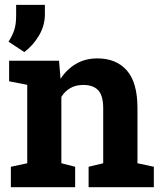

<svg xmlns="http://www.w3.org/2000/svg" viewBox="-20 -782 678 802"><path d="M25.4 0V-85.4L93.8 -100.1V-427.7L18.1 -442.4V-528.3H226.6L232.9 -452.6Q259.3 -493.2 298.1 -515.6Q336.9 -538.1 386.7 -538.1Q465.3 -538.1 509.8 -487.8Q554.2 -437.5 554.2 -330.1V-100.1L622.6 -85.4V0H350.1V-85.4L411.1 -100.1V-329.6Q411.1 -382.8 390.1 -405Q369.1 -427.2 327.6 -427.2Q296.9 -427.2 274.2 -414.3Q251.5 -401.4 236.3 -377.4V-100.1L293.9 -85.4V0ZM81.5 -564.5 15.6 -607.9Q31.2 -631.8 39.3 -656Q47.4 -680.2 47.4 -715.8V-761.7H167.5V-722.2Q167.5 -675.8 143.3 -634.3Q119.1 -592.8 81.5 -564.5Z"/></svg>

Font: Robotiche
Style: Bold
Weight: 700
Designer: Google
Version: Version 2.001